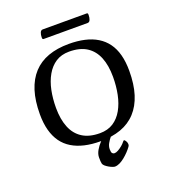

<svg xmlns="http://www.w3.org/2000/svg" viewBox="-174 -922 1100 1247"><g transform="rotate(-20 376.5 -299.0)"><path d="M372.1 13Q312.7 13 263.6 1.6Q214.5 -9.8 176.8 -32.8Q139 -55.7 113.5 -91.2Q88.1 -126.7 74.9 -175.2Q61.7 -223.7 61.7 -286.1Q61.7 -379.1 83.4 -447.6Q105 -516 147.1 -561.6Q189.1 -607.1 251.1 -629.6Q313 -652 394 -652Q453.5 -652 502.4 -640.9Q551.4 -629.9 589.1 -606.7Q626.9 -583.6 652.5 -548.4Q678.1 -513.3 691.1 -464.8Q704.1 -416.3 704.1 -353.9Q704.1 -260.9 682.5 -192.3Q660.9 -123.6 618.8 -77.8Q576.8 -31.9 514.8 -9.4Q452.8 13 372.1 13ZM387.4 -37.6Q441.5 -37.6 480.1 -62.4Q518.6 -87.3 543.5 -131.4Q568.3 -175.5 579.9 -232.5Q591.5 -289.4 591.5 -353.4Q591.5 -432.2 568.8 -488.2Q546.1 -544.2 499.4 -574.2Q452.6 -604.2 378.5 -604.2Q324.6 -604.2 286.1 -579.2Q247.6 -554.2 222.6 -510.2Q197.5 -466.3 185.9 -409.8Q174.3 -353.3 174.3 -289.4Q174.3 -211 197.1 -154.5Q219.8 -97.9 267 -67.8Q314.3 -37.6 387.4 -37.6ZM403.9 199.6Q398.9 199.6 387.7 195.5Q376.5 191.4 364 184.2Q351.6 177 341.8 168.6Q332.1 160.1 329.8 151.5Q328.1 144.6 327.4 134.1Q326.8 123.6 326.8 108.5Q326.8 85.3 340.6 60.7Q354.5 36.2 374.7 15Q395 -6.2 415.1 -20.2Q435.2 -34.3 447.8 -36.7Q471.6 -40.7 474.9 -36.4Q478.2 -32 468.9 -20.8Q459.7 -9.6 446 6.4Q432.3 22.4 421.3 42Q410.3 61.5 410.3 82.5Q410.3 103.2 416.3 110Q422.3 116.9 431.6 116.9Q442.8 116.9 457.3 108.8Q471.8 100.7 486.1 88.8Q500.4 77 508.2 66.1Q511.4 62.8 513.3 60.8Q515.1 58.8 517.4 58.8Q521.9 58.8 528.8 69.9Q535.7 80.9 535.7 92.5Q535.7 101.6 530.2 108.6Q519.5 123.4 504.3 139.4Q489.1 155.3 472.1 169Q455 182.8 437.6 191.2Q420.2 199.6 403.9 199.6ZM253.2 -737.8Q248.2 -737.8 245.9 -740.2Q243.6 -742.7 243.6 -752.1Q243.6 -770.1 249.4 -784.2Q255.2 -798.3 267.5 -798.3H570.4Q575.7 -798.3 577.8 -795.9Q580 -793.5 580 -784.1Q580 -765.4 574.2 -751.6Q568.4 -737.8 556 -737.8Z"/></g></svg>

Font: Briem Hand Thin
Style: Regular
Weight: 100
Designer: Gunnlaugur SE Briem, Eben Sorkin
Foundry: Sorkin Type Co.
Version: Version 1.003